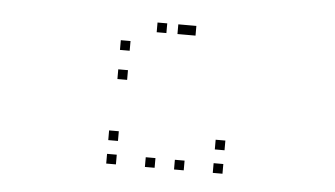

<svg xmlns="http://www.w3.org/2000/svg" viewBox="-33 -886 687 394"><g transform="rotate(5 310.0 -689.0)"><path d="M225.3 -714.8V-734.8H205.3V-714.8ZM340 -817.5V-837.5H320V-817.5ZM297.2 -817.5V-837.5H277.2V-817.5ZM225.3 -774.8V-794.8H205.3V-774.8ZM357.2 -817.5V-837.5H337.2V-817.5ZM297.2 -817.5V-837.5H277.2V-817.5ZM297.2 -540V-560H277.2V-540ZM357.2 -540V-560H337.2V-540ZM437 -540V-560H417V-540ZM437 -588.3V-608.3H417V-588.3ZM217.5 -588.3V-608.3H197.5V-588.3ZM217.5 -540V-560H197.5V-540Z"/></g></svg>

Font: Monaspace Neon Dots Var
Style: Regular
Weight: 400
Designer: Riley Cran and the Lettermatic Team
Version: Version 1.100 (Monaspace Neon Dots)